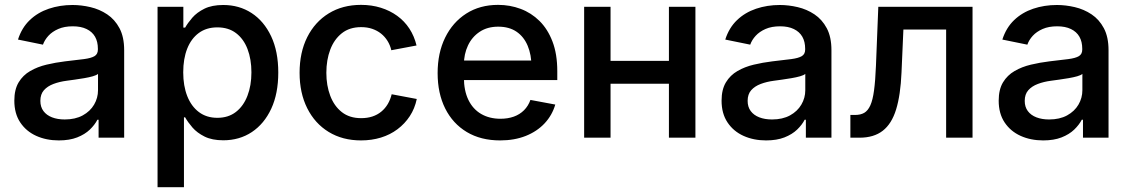

<svg xmlns="http://www.w3.org/2000/svg" viewBox="-20 -568 4662 792"><path d="M222.7 11.2Q170.9 11.2 129.4 -7.6Q87.9 -26.4 63.5 -63Q39.1 -99.6 39.1 -152.8Q39.1 -198.7 56.9 -228.3Q74.7 -257.8 104.7 -275.1Q134.8 -292.5 171.9 -301.3Q209 -310.1 248 -314.9Q296.4 -320.3 326.2 -324.2Q356 -328.1 369.9 -336.4Q383.8 -344.7 383.8 -363.8V-366.7Q383.8 -396 372.1 -416.5Q360.4 -437 337.2 -448.2Q314 -459.5 280.3 -459.5Q245.6 -459.5 220.5 -448.5Q195.3 -437.5 179.7 -420.4Q164.1 -403.3 157.2 -383.8L54.2 -404.8Q69.8 -453.6 102.8 -485.1Q135.7 -516.6 181.4 -532Q227.1 -547.4 279.3 -547.4Q315.4 -547.4 353 -538.6Q390.6 -529.8 422.1 -508.8Q453.6 -487.8 472.9 -451.7Q492.2 -415.5 492.2 -360.8V0H386.7V-74.2H381.8Q371.1 -53.2 350.6 -33.4Q330.1 -13.7 298.3 -1.2Q266.6 11.2 222.7 11.2ZM247.1 -75.2Q290.5 -75.2 321.3 -92Q352.1 -108.9 368.2 -136.5Q384.3 -164.1 384.3 -195.8V-263.2Q378.4 -257.8 363 -253.4Q347.7 -249 327.6 -245.6Q307.6 -242.2 288.3 -239.5Q269 -236.8 254.9 -234.9Q225.1 -231 200.4 -221.7Q175.8 -212.4 161.1 -195.8Q146.5 -179.2 146.5 -151.9Q146.5 -127 159.2 -109.9Q171.9 -92.8 194.6 -84Q217.3 -75.2 247.1 -75.2Z M629.9 204.1V-540H736.3V-454.1H743.7Q754.4 -473.1 773.2 -494.9Q792 -516.6 823 -532Q854 -547.4 900.9 -547.4Q966.8 -547.4 1017.8 -514.2Q1068.8 -481 1098.4 -418.5Q1127.9 -356 1127.9 -269Q1127.9 -182.1 1098.9 -119.6Q1069.8 -57.1 1018.8 -23.2Q967.8 10.7 900.9 10.7Q855 10.7 824 -4.6Q793 -20 773.9 -42Q754.9 -64 743.7 -84H738.8V204.1ZM876.5 -82Q921.9 -82 953.1 -106.2Q984.4 -130.4 1000.7 -172.9Q1017.1 -215.3 1017.1 -269.5Q1017.1 -323.7 1001 -365.7Q984.9 -407.7 953.6 -431.4Q922.4 -455.1 876.5 -455.1Q831.5 -455.1 800 -431.9Q768.6 -408.7 752.2 -367.2Q735.8 -325.7 735.8 -269.5Q735.8 -213.9 752.4 -171.6Q769 -129.4 800.5 -105.7Q832 -82 876.5 -82Z M1469.2 11.2Q1393.1 11.2 1335.9 -23.7Q1278.8 -58.6 1247.3 -121.6Q1215.8 -184.6 1215.8 -267.6Q1215.8 -351.6 1247.3 -414.6Q1278.8 -477.5 1335.9 -512.7Q1393.1 -547.9 1469.2 -547.9Q1513.2 -547.9 1550.8 -536.1Q1588.4 -524.4 1618.4 -502.7Q1648.4 -481 1668.7 -450Q1689 -418.9 1698.2 -380.4L1594.2 -360.8Q1589.4 -381.8 1578.4 -399.4Q1567.4 -417 1551.8 -429.4Q1536.1 -441.9 1515.6 -449Q1495.1 -456.1 1469.7 -456.1Q1421.9 -456.1 1390.1 -430.9Q1358.4 -405.8 1342.3 -363.3Q1326.2 -320.8 1326.2 -267.6Q1326.2 -215.3 1342.3 -172.9Q1358.4 -130.4 1390.1 -105.5Q1421.9 -80.6 1469.7 -80.6Q1495.1 -80.6 1515.9 -87.4Q1536.6 -94.2 1552.7 -107.4Q1568.8 -120.6 1579.6 -138.9Q1590.3 -157.2 1595.7 -179.2L1699.2 -159.7Q1690.9 -120.1 1670.4 -88.9Q1649.9 -57.6 1619.6 -34.9Q1589.4 -12.2 1551.3 -0.5Q1513.2 11.2 1469.2 11.2Z M2043 11.2Q1963.4 11.2 1905.5 -23.4Q1847.7 -58.1 1816.4 -120.6Q1785.2 -183.1 1785.2 -266.6Q1785.2 -349.6 1816.2 -412.8Q1847.2 -476.1 1903.3 -512Q1959.5 -547.9 2034.7 -547.9Q2083.5 -547.9 2127.4 -531.5Q2171.4 -515.1 2205.3 -481.7Q2239.3 -448.2 2259 -396.7Q2278.8 -345.2 2278.8 -274.4V-237.8H1842.3V-318.4H2222.7L2172.4 -292.5Q2172.4 -341.8 2156.7 -379.2Q2141.1 -416.5 2110.6 -437.3Q2080.1 -458 2035.2 -458Q1990.7 -458 1959 -437Q1927.2 -416 1910.4 -380.4Q1893.6 -344.7 1893.6 -301.8V-248.5Q1893.6 -194.3 1912.1 -156Q1930.7 -117.7 1964.8 -97.9Q1999 -78.1 2044.4 -78.1Q2074.7 -78.1 2099.4 -86.9Q2124 -95.7 2141.6 -113.3Q2159.2 -130.9 2168 -155.8L2270.5 -136.7Q2257.8 -92.8 2226.6 -59.3Q2195.3 -25.9 2148.7 -7.3Q2102.1 11.2 2043 11.2Z M2767.1 -316.9V-222.7H2470.2V-316.9ZM2498.5 -540V0H2389.6V-540ZM2848.6 -540V0H2739.3V-540Z M3140.1 11.2Q3088.4 11.2 3046.9 -7.6Q3005.4 -26.4 2981 -63Q2956.5 -99.6 2956.5 -152.8Q2956.5 -198.7 2974.4 -228.3Q2992.2 -257.8 3022.2 -275.1Q3052.2 -292.5 3089.4 -301.3Q3126.5 -310.1 3165.5 -314.9Q3213.9 -320.3 3243.7 -324.2Q3273.4 -328.1 3287.4 -336.4Q3301.3 -344.7 3301.3 -363.8V-366.7Q3301.3 -396 3289.6 -416.5Q3277.8 -437 3254.6 -448.2Q3231.4 -459.5 3197.8 -459.5Q3163.1 -459.5 3137.9 -448.5Q3112.8 -437.5 3097.2 -420.4Q3081.5 -403.3 3074.7 -383.8L2971.7 -404.8Q2987.3 -453.6 3020.3 -485.1Q3053.2 -516.6 3098.9 -532Q3144.5 -547.4 3196.8 -547.4Q3232.9 -547.4 3270.5 -538.6Q3308.1 -529.8 3339.6 -508.8Q3371.1 -487.8 3390.4 -451.7Q3409.7 -415.5 3409.7 -360.8V0H3304.2V-74.2H3299.3Q3288.6 -53.2 3268.1 -33.4Q3247.6 -13.7 3215.8 -1.2Q3184.1 11.2 3140.1 11.2ZM3164.6 -75.2Q3208 -75.2 3238.8 -92Q3269.5 -108.9 3285.6 -136.5Q3301.8 -164.1 3301.8 -195.8V-263.2Q3295.9 -257.8 3280.5 -253.4Q3265.1 -249 3245.1 -245.6Q3225.1 -242.2 3205.8 -239.5Q3186.5 -236.8 3172.4 -234.9Q3142.6 -231 3117.9 -221.7Q3093.3 -212.4 3078.6 -195.8Q3064 -179.2 3064 -151.9Q3064 -127 3076.7 -109.9Q3089.4 -92.8 3112.1 -84Q3134.8 -75.2 3164.6 -75.2Z M3487.8 0V-93.8H3506.8Q3529.8 -93.8 3544.9 -102.5Q3560.1 -111.3 3570.1 -133.3Q3580.1 -155.3 3585.4 -195.1Q3590.8 -234.9 3593.3 -296.9L3603 -540H3991.7V0H3882.8V-446.3H3706.5L3698.7 -268.6Q3694.8 -176.3 3676.5 -116.7Q3658.2 -57.1 3621.3 -28.6Q3584.5 0 3525.4 0Z M4283.2 11.2Q4231.4 11.2 4189.9 -7.6Q4148.4 -26.4 4124 -63Q4099.6 -99.6 4099.6 -152.8Q4099.6 -198.7 4117.4 -228.3Q4135.3 -257.8 4165.3 -275.1Q4195.3 -292.5 4232.4 -301.3Q4269.5 -310.1 4308.6 -314.9Q4356.9 -320.3 4386.7 -324.2Q4416.5 -328.1 4430.4 -336.4Q4444.3 -344.7 4444.3 -363.8V-366.7Q4444.3 -396 4432.6 -416.5Q4420.9 -437 4397.7 -448.2Q4374.5 -459.5 4340.8 -459.5Q4306.2 -459.5 4281 -448.5Q4255.9 -437.5 4240.2 -420.4Q4224.6 -403.3 4217.8 -383.8L4114.7 -404.8Q4130.4 -453.6 4163.3 -485.1Q4196.3 -516.6 4241.9 -532Q4287.6 -547.4 4339.8 -547.4Q4376 -547.4 4413.6 -538.6Q4451.2 -529.8 4482.7 -508.8Q4514.2 -487.8 4533.4 -451.7Q4552.7 -415.5 4552.7 -360.8V0H4447.3V-74.2H4442.4Q4431.6 -53.2 4411.1 -33.4Q4390.6 -13.7 4358.9 -1.2Q4327.1 11.2 4283.2 11.2ZM4307.6 -75.2Q4351.1 -75.2 4381.8 -92Q4412.6 -108.9 4428.7 -136.5Q4444.8 -164.1 4444.8 -195.8V-263.2Q4439 -257.8 4423.6 -253.4Q4408.2 -249 4388.2 -245.6Q4368.2 -242.2 4348.9 -239.5Q4329.6 -236.8 4315.4 -234.9Q4285.6 -231 4261 -221.7Q4236.3 -212.4 4221.7 -195.8Q4207 -179.2 4207 -151.9Q4207 -127 4219.7 -109.9Q4232.4 -92.8 4255.1 -84Q4277.8 -75.2 4307.6 -75.2Z"/></svg>

Font: V-Inter
Style: Medium-500
Weight: 500
Designer: Rasmus Andersson
Foundry: rsms
Version: Version 4.000;git-4146feb